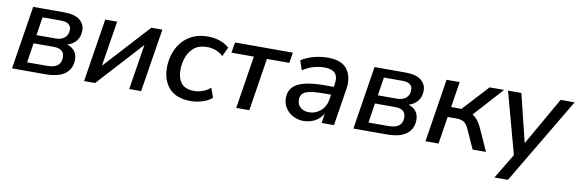

<svg xmlns="http://www.w3.org/2000/svg" viewBox="-49 -888 4392 1459"><g transform="rotate(10 2146.5 -158.5)"><path d="M38 0 115 -488H355Q436 -488 475 -456.5Q514 -425 514 -376Q514 -328 488.5 -296Q463 -264 419 -251Q455 -241 476.5 -214.5Q498 -188 498 -148Q498 -78 447.5 -39Q397 0 294 0ZM177 -281H325Q368 -281 394 -303Q420 -325 420 -365Q420 -393 400 -407.5Q380 -422 344 -422H199ZM143 -65H295Q352 -65 378 -86.5Q404 -108 404 -150Q404 -216 321 -216H166Z M594 0 671 -488H763L707 -138L1027 -488H1112L1034 0H942L998 -350L679 0Z M1419 9Q1306 9 1251 -51.5Q1196 -112 1196 -210Q1196 -264 1212 -315Q1228 -366 1261 -407Q1294 -448 1344.5 -472.5Q1395 -497 1464 -497Q1513 -497 1557 -481.5Q1601 -466 1628 -440L1595 -369Q1546 -417 1469 -417Q1408 -417 1371 -386.5Q1334 -356 1317 -308.5Q1300 -261 1300 -211Q1300 -147 1330.5 -109Q1361 -71 1432 -71Q1461 -71 1494 -82.5Q1527 -94 1555 -118L1581 -45Q1552 -19 1506.5 -5Q1461 9 1419 9Z M1768 0 1832 -407H1659L1673 -488H2119L2106 -407H1933L1869 0Z M2287 9Q2244 9 2207 -10.5Q2170 -30 2148 -63.5Q2126 -97 2126 -139Q2126 -216 2192 -251Q2258 -286 2401 -286H2470L2474 -310Q2483 -363 2459 -391Q2435 -419 2376 -419Q2287 -419 2209 -368L2184 -440Q2221 -466 2276.5 -481.5Q2332 -497 2388 -497Q2497 -497 2539.5 -437.5Q2582 -378 2567 -284L2522 0H2427L2438 -75Q2413 -31 2372.5 -11Q2332 9 2287 9ZM2316 -63Q2367 -63 2406.5 -96.5Q2446 -130 2455 -190L2460 -224H2410Q2306 -224 2266 -207Q2226 -190 2226 -145Q2226 -105 2252.5 -84Q2279 -63 2316 -63Z M2672 0 2749 -488H2989Q3070 -488 3109 -456.5Q3148 -425 3148 -376Q3148 -328 3122.5 -296Q3097 -264 3053 -251Q3089 -241 3110.5 -214.5Q3132 -188 3132 -148Q3132 -78 3081.5 -39Q3031 0 2928 0ZM2811 -281H2959Q3002 -281 3028 -303Q3054 -325 3054 -365Q3054 -393 3034 -407.5Q3014 -422 2978 -422H2833ZM2777 -65H2929Q2986 -65 3012 -86.5Q3038 -108 3038 -150Q3038 -216 2955 -216H2800Z M3228 0 3305 -488H3406L3375 -290H3455L3637 -488H3749L3545 -262Q3587 -239 3618 -171L3695 0H3592L3526 -146Q3509 -184 3488 -197.5Q3467 -211 3433 -211H3362L3329 0Z M3792 180 3908 -13 3779 -488H3882L3973 -117L4185 -488H4293L3896 180Z"/></g></svg>

Font: Nunito Sans SemiBold
Style: Italic
Weight: 600
Italic angle: -9°
Designer: Vernon Adams
Foundry: Vernon Adams
Version: Version 3.006; ttfautohint (v1.8.3)